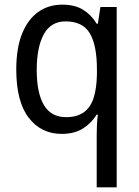

<svg xmlns="http://www.w3.org/2000/svg" viewBox="-20 -566 599 826"><path d="M396 14Q396 -4 397 -27.5Q398 -51 401 -73H396Q373 -36 336.5 -13Q300 10 245 10Q157 10 103.5 -59.5Q50 -129 50 -267Q50 -359 75 -421Q100 -483 144.5 -514.5Q189 -546 248 -546Q302 -546 337.5 -524Q373 -502 396 -464H401L412 -536H482V240H396ZM264 -62Q311 -62 340 -82.5Q369 -103 382.5 -144Q396 -185 397 -247V-267Q397 -371 366.5 -422.5Q336 -474 262 -474Q199 -474 168.5 -418.5Q138 -363 138 -265Q138 -166 169 -114Q200 -62 264 -62Z"/></svg>

Font: Noto Sans Hebrew SemiCondensed
Style: Regular
Weight: 400
Width: 4
Designer: Monotype Design Team
Foundry: Monotype Imaging Inc.
Version: Version 2.003